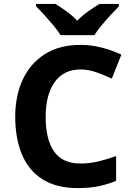

<svg xmlns="http://www.w3.org/2000/svg" viewBox="-20 -954 677 984"><path d="M393 -598Q306 -598 260 -533Q214 -468 214 -355Q214 -241 256.5 -178.5Q299 -116 393 -116Q437 -116 480.5 -126Q524 -136 575 -154V-27Q528 -8 482 1Q436 10 379 10Q269 10 197.5 -35.5Q126 -81 92 -163.5Q58 -246 58 -356Q58 -464 97 -547Q136 -630 210.5 -677Q285 -724 393 -724Q446 -724 499.5 -710.5Q553 -697 602 -674L553 -551Q513 -570 472.5 -584Q432 -598 393 -598ZM290 -774Q276 -797 253.5 -824Q231 -851 207.5 -877Q184 -903 165 -921V-934H264Q290 -918 320 -896.5Q350 -875 376 -848Q402 -875 433 -896.5Q464 -918 490 -934H589V-921Q571 -903 547 -877Q523 -851 500.5 -824Q478 -797 464 -774Z"/></svg>

Font: RS Noto Sans
Style: Bold
Weight: 700
Designer: Monotype Design Team
Foundry: Monotype Imaging Inc.
Version: Version 3.10